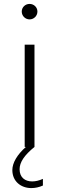

<svg xmlns="http://www.w3.org/2000/svg" viewBox="-20 -750 301 980"><path d="M106 0H112C68 39 43 81 43 118C43 176 87 210 140 210C159 210 179 206 199 197V163C179 172 161 176 144 176C107 176 80 155 80 114C80 79 103 43 156 0V-522H106ZM131 -651C153 -651 171 -669 171 -691C171 -713 153 -730 131 -730C109 -730 91 -713 91 -691C91 -669 109 -651 131 -651Z"/></svg>

Font: Chess Sans Light
Style: Regular
Weight: 300
Designer: Wolf Bōese
Foundry: Wolf Bōese
Version: Version 7.223;Glyphs 3.3 (3306)